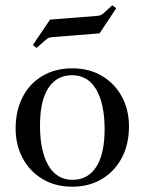

<svg xmlns="http://www.w3.org/2000/svg" viewBox="-20 -697 546 725"><path d="M253 8Q189 8 140.5 -21Q92 -50 65.5 -100Q39 -150 39 -212Q39 -279 65.5 -330.5Q92 -382 140.5 -410.5Q189 -439 253 -439Q317 -439 365.5 -410Q414 -381 440.5 -331.5Q467 -282 467 -220Q467 -153 440.5 -102Q414 -51 365.5 -21.5Q317 8 253 8ZM254 -18Q312 -18 343.5 -67Q375 -116 375 -209Q375 -305 343.5 -359Q312 -413 252 -413Q194 -413 162.5 -364.5Q131 -316 131 -223Q131 -127 162.5 -72.5Q194 -18 254 -18ZM118 -516 104 -527 169 -623 347 -637Q356 -638 360.5 -640Q365 -642 371 -647L404 -677L419 -666L356 -571L179 -557Q170 -556 165 -554.5Q160 -553 152 -546Z"/></svg>

Font: Ibarra Real Nova Medium
Style: Regular
Weight: 500
Designer: Jose Maria Ribagorda & Octavio Pardo
Foundry: Jose Maria Ribagorda
Version: Version 2.000